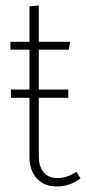

<svg xmlns="http://www.w3.org/2000/svg" viewBox="-20 -673 315 703"><path d="M259.8 -43.9 274.9 -20Q235.4 9.8 188 9.8Q142.1 9.8 115 -19.5Q87.9 -48.8 87.9 -99.1V-314.9H20V-345.2H87.9V-491.2H18.1V-520H87.9V-649.9L122.1 -652.8V-520H236.8L231.9 -491.2H122.1V-345.2H230V-314.9H122.1V-101.1Q122.1 -63.5 139.6 -42.2Q157.2 -21 190.9 -21Q225.1 -21 259.8 -43.9Z"/></svg>

Font: Fira Sans Compressed UltraLight
Style: Regular
Weight: 200
Width: 1
Designer: Carrois Corporate & Edenspiekermann AG
Foundry: Carrois Corporate GbR & Edenspiekermann AG
Version: Version 4.203;PS 004.203;hotconv 1.0.88;makeotf.lib2.5.64775